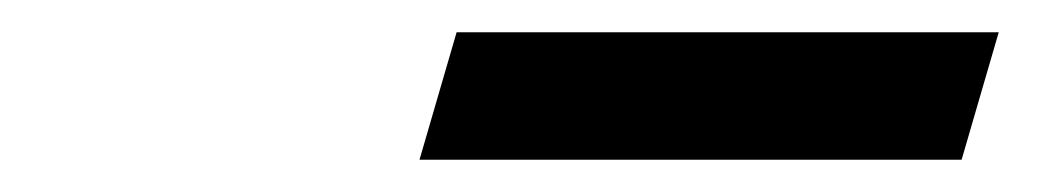

<svg xmlns="http://www.w3.org/2000/svg" viewBox="-20 -686 654 119"><path d="M576 -587H240L263 -666H599Z"/></svg>

Font: Intel One Mono Medium
Style: Italic
Weight: 500
Italic angle: -16°
Monospace: yes
Designer: Fred Shallcrass
Foundry: Frere-Jones Type LLC
Version: Version 1.400;hotconv 1.1.0;makeotfexe 2.6.0;FJTRelease1.4